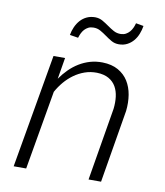

<svg xmlns="http://www.w3.org/2000/svg" viewBox="-83 -810 753 878"><g transform="rotate(10 293.5 -370.5)"><path d="M185.5 -528.3 168.9 -429.2Q185.5 -453.1 205.8 -473.4Q226.1 -493.7 250 -508.3Q273.9 -522.9 301 -530.8Q328.1 -538.6 358.4 -538.1Q401.4 -537.1 431.2 -520.3Q460.9 -503.4 478 -476.1Q495.1 -448.7 501 -413.1Q506.8 -377.4 502.4 -338.4L445.8 0H387.7L444.3 -337.9Q447.8 -367.2 444.6 -393.8Q441.4 -420.4 429.7 -440.9Q418 -461.4 396.2 -473.9Q374.5 -486.3 341.3 -487.3Q311 -487.8 284.4 -478.3Q257.8 -468.8 235.1 -452.4Q212.4 -436 193.8 -414.1Q175.3 -392.1 161.6 -367.2L98.1 0H40L131.8 -528.3ZM513.2 -734.9Q510.3 -715.8 502.9 -697.3Q495.6 -678.7 483.6 -664.6Q471.7 -650.4 454.8 -641.6Q438 -632.8 416 -632.8Q397 -632.8 381.6 -641.6Q366.2 -650.4 351.8 -660.9Q337.4 -671.4 322.3 -679.9Q307.1 -688.5 289.1 -688Q275.9 -688 265.9 -682.9Q255.9 -677.7 248.5 -669.7Q241.2 -661.6 236.3 -651.4Q231.4 -641.1 228 -629.9L189 -636.2Q192.4 -655.8 200.4 -673.8Q208.5 -691.9 220.9 -705.8Q233.4 -719.7 250.7 -727.8Q268.1 -735.8 289.6 -735.8Q308.6 -735.4 324 -726.6Q339.4 -717.8 354 -707.3Q368.7 -696.8 383.8 -688.5Q398.9 -680.2 417.5 -680.7Q430.7 -681.2 440.4 -686.5Q450.2 -691.9 457.5 -700.2Q464.8 -708.5 469.7 -719.2Q474.6 -730 477.5 -741.2Z"/></g></svg>

Font: Roboto Mono Light
Style: Italic
Weight: 300
Designer: Google
Version: Version 2.000985; 2015; ttfautohint (v1.3)